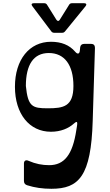

<svg xmlns="http://www.w3.org/2000/svg" viewBox="-20 -820 684 1195"><path d="M190 -800C177 -800 173 -792 181 -782L299 -625C304 -619 309 -616 317 -616H367C375 -616 380 -619 385 -625L513 -782C521 -792 517 -800 504 -800H428C420 -800 414 -797 410 -790L352 -697C346 -687 338 -687 331 -697L273 -790C269 -797 263 -800 255 -800ZM300 355C471 355 547 277 557 -68L571 -522C571 -538 563 -547 547 -547H505C490 -547 481 -540 479 -526L477 -505C475 -483 462 -481 448 -498C412 -540 362 -560 297 -560C163 -560 73 -449 73 -280C73 -111 163 0 297 0C358 0 407 -21 440 -51C469 -77 461 -48 455 -10C432 143 380 208 286 208C243 208 201 200 158 181C141 173 129 180 129 198V306C129 320 136 329 149 333C196 348 245 355 300 355ZM277 -146C181 -146 154 -156 141 -285C141 -416 188 -490 284 -490C381 -490 437 -416 437 -285C437 -156 374 -146 277 -146Z"/></svg>

Font: OpenDyslexic3
Style: Regular
Weight: 400
Designer: Abelardo Gonzalez
Version: Version 3.001;PS 003.001;hotconv 1.0.88;makeotf.lib2.5.64775